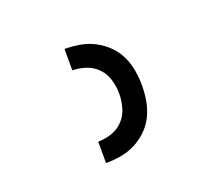

<svg xmlns="http://www.w3.org/2000/svg" viewBox="-70 -881 639 547"><g transform="rotate(-20 250.0 -607.0)"><path d="M168 -434V-499Q189 -499 209.5 -506Q230 -513 244.5 -528.5Q259 -544 265 -565Q271 -586 271 -607Q271 -628 265 -649Q259 -670 244.5 -685.5Q230 -701 209.5 -708Q189 -715 168 -715V-780Q191 -780 214 -776Q237 -772 257.5 -761.5Q278 -751 295 -734.5Q312 -718 322 -697Q332 -676 336 -653Q340 -630 340 -607Q340 -584 336 -561Q332 -538 322 -517Q312 -496 295 -479.5Q278 -463 257.5 -452.5Q237 -442 214 -438Q191 -434 168 -434Z"/></g></svg>

Font: HulyMono
Style: Regular
Weight: 400
Monospace: yes
Designer: Belleve Invis
Foundry: Belleve Invis
Version: Version 33.2.5; ttfautohint (v1.8.4)